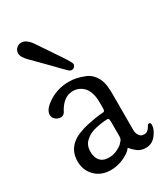

<svg xmlns="http://www.w3.org/2000/svg" viewBox="-179 -786 781 891"><g transform="rotate(-30 211.5 -340.5)"><path d="M29.3 -344.7Q29.3 -374 76.7 -403.8Q124 -433.6 182.6 -433.6Q201.2 -433.6 220.7 -429.7Q240.2 -425.8 265.1 -416Q290 -406.2 307.1 -382.3Q324.2 -358.4 328.1 -324.2Q330.1 -300.8 330.1 -288.1V-90.8Q330.1 -73.2 336.9 -62.5Q343.8 -51.8 350.6 -49.3Q357.4 -46.9 364.3 -46.9Q377.9 -46.9 385.7 -55.2Q393.6 -63.5 397.9 -71.8Q402.3 -80.1 408.2 -80.1Q417 -80.1 417 -67.4Q417 -43.9 395.5 -16.1Q374 11.7 339.8 11.7Q327.1 11.7 315.4 7.8Q303.7 3.9 295.9 -2.4Q288.1 -8.8 281.7 -14.6Q275.4 -20.5 271.5 -25.4L268.6 -29.3Q267.6 -29.3 267.6 -29.8Q267.6 -30.3 266.6 -30.3Q264.6 -30.3 263.7 -28.3Q262.7 -26.4 256.8 -20.5Q251 -14.6 240.2 -7.8Q196.3 19.5 147.5 19.5Q96.7 19.5 64.9 -12.7Q33.2 -44.9 33.2 -91.8V-92.8Q33.2 -149.4 75.2 -181.6Q89.8 -193.4 113.3 -202.6Q136.7 -211.9 159.7 -216.8Q182.6 -221.7 203.1 -225.1Q223.6 -228.5 237.3 -229.5L251 -230.5Q258.8 -232.4 258.8 -244.1V-280.3Q258.8 -332 235.4 -360.4Q210.9 -386.7 176.8 -386.7Q124 -386.7 90.8 -320.3Q82 -308.6 69.3 -308.6Q53.7 -308.6 41.5 -318.4Q29.3 -328.1 29.3 -344.7ZM170.9 -35.2Q193.4 -35.2 213.4 -44.9Q233.4 -54.7 241.2 -62.5Q249 -70.3 253.9 -76.2Q259.8 -84 259.8 -98.6V-123V-164.1Q259.8 -182.6 258.3 -188Q256.8 -193.4 250 -193.4Q225.6 -193.4 189 -185.5Q152.3 -177.7 130.9 -157.2Q107.4 -137.7 107.4 -102.5Q107.4 -65.4 127.9 -47.9Q141.6 -35.2 170.9 -35.2ZM44.9 -664.1Q44.9 -680.7 56.2 -690.9Q67.4 -701.2 82 -701.2H83Q110.4 -701.2 137.7 -659.2Q168.9 -613.3 206.1 -557.6Q243.2 -502.9 243.2 -494.1Q243.2 -486.3 237.3 -480Q231.4 -473.6 223.6 -473.6H221.7Q214.8 -473.6 207.5 -480Q200.2 -486.3 150.4 -538.1Q104.5 -584 70.3 -619.1Q44.9 -644.5 44.9 -664.1Z"/></g></svg>

Font: Goudy Bookletter 1911
Style: Regular
Weight: 400
Version: Version 2010.07.03